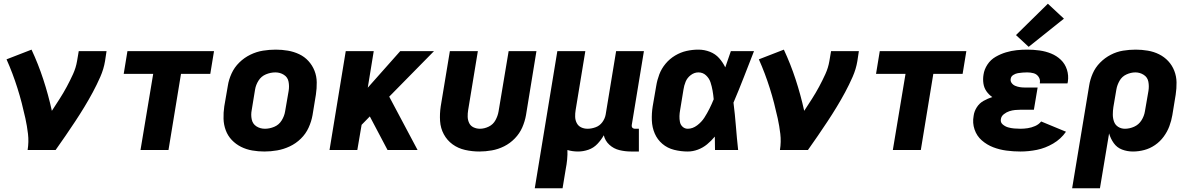

<svg xmlns="http://www.w3.org/2000/svg" viewBox="-20 -804 6376 1029"><path d="M128 0H278Q305 -38 331 -76Q357 -114 382.5 -152.5Q408 -191 432 -230.5Q456 -270 477.5 -310Q499 -350 517.5 -392Q536 -434 543 -477L551 -530H402L393 -477Q387 -441 371.5 -407Q356 -373 338 -339.5Q320 -306 299.5 -274Q279 -242 258 -210Q239 -296 212 -378.5Q185 -461 149 -538L15 -486Q32 -448 46.5 -409.5Q61 -371 73.5 -331.5Q86 -292 96.5 -251.5Q107 -211 116 -170Q125 -129 130 -86.5Q135 -44 128 0Z M733 0H883L950 -408H1107L1127 -530H663L643 -408H801Z M1397 8Q1431 8 1465.5 2Q1500 -4 1533 -19.5Q1566 -35 1592.5 -61Q1619 -87 1634 -120Q1649 -153 1655 -187L1673 -297Q1678 -330 1677.5 -363Q1677 -396 1665.5 -425Q1654 -454 1633 -477Q1612 -500 1583.5 -513.5Q1555 -527 1523 -532.5Q1491 -538 1458 -538Q1424 -538 1389.5 -532.5Q1355 -527 1322 -511Q1289 -495 1262.5 -469Q1236 -443 1221 -410Q1206 -377 1201 -344L1182 -234Q1177 -200 1178 -167.5Q1179 -135 1190 -105.5Q1201 -76 1222.5 -53.5Q1244 -31 1272 -17Q1300 -3 1332 2.5Q1364 8 1397 8ZM1400 -114Q1374 -114 1354 -127Q1334 -140 1329 -164.5Q1324 -189 1329 -214L1347 -324Q1351 -349 1365.5 -372Q1380 -395 1405 -405.5Q1430 -416 1456 -416Q1481 -416 1501.5 -403Q1522 -390 1526.5 -366Q1531 -342 1527 -317L1508 -207Q1504 -182 1489.5 -158.5Q1475 -135 1450 -124.5Q1425 -114 1400 -114Z M1746 0H1895L1918 -135L1962 -180L2057 0H2218L2066 -286L2306 -530H2125L1951 -334L1983 -530H1833Z M2549 8Q2582 8 2616 2Q2650 -4 2682 -20Q2714 -36 2739.5 -62.5Q2765 -89 2779 -121Q2793 -153 2799 -187L2855 -530H2706L2652 -207Q2648 -183 2635.5 -160Q2623 -137 2599.5 -125.5Q2576 -114 2552 -114Q2534 -114 2518 -121.5Q2502 -129 2494.5 -144.5Q2487 -160 2486.5 -178Q2486 -196 2489 -214L2541 -530H2391L2342 -234Q2336 -194 2338.5 -155.5Q2341 -117 2358.5 -84.5Q2376 -52 2405.5 -30.5Q2435 -9 2472.5 -0.5Q2510 8 2549 8Z M2846 205H2995L3012 102Q3017 77 3019.5 51Q3022 25 3021 0Q3048 8 3078 8Q3106 8 3133.5 -1.5Q3161 -11 3181.5 -32.5Q3202 -54 3216 -79Q3223 -49 3246 -28Q3269 -7 3299.5 0.5Q3330 8 3363 8H3404V-114H3383Q3378 -114 3373 -116.5Q3368 -119 3366.5 -124Q3365 -129 3366 -135L3431 -530H3282L3226 -190Q3222 -168 3208 -149Q3194 -130 3172 -122Q3150 -114 3129 -114Q3110 -114 3094.5 -121.5Q3079 -129 3071 -144.5Q3063 -160 3062.5 -178Q3062 -196 3065 -214L3117 -530H2967Z M3666 8Q3693 8 3720 -2Q3747 -12 3769.5 -30.5Q3792 -49 3811 -72Q3811 -36 3812 0H3936Q3929 -64 3924 -127.5Q3919 -191 3911 -254Q3940 -322 3967 -391.5Q3994 -461 4021 -530H3897Q3882 -486 3867 -443Q3854 -470 3834 -492.5Q3814 -515 3784.5 -526.5Q3755 -538 3723 -538Q3691 -538 3659.5 -531Q3628 -524 3598.5 -506.5Q3569 -489 3547 -462.5Q3525 -436 3513.5 -405.5Q3502 -375 3497 -344L3478 -234Q3472 -196 3473.5 -158.5Q3475 -121 3489 -88.5Q3503 -56 3530 -33Q3557 -10 3593 -1Q3629 8 3666 8ZM3666 -114Q3650 -114 3638.5 -124.5Q3627 -135 3624 -150.5Q3621 -166 3621.5 -182Q3622 -198 3625 -214L3643 -324Q3646 -345 3654.5 -366Q3663 -387 3682 -401.5Q3701 -416 3723 -416Q3747 -416 3764 -400Q3781 -384 3788 -362.5Q3795 -341 3799 -318Q3803 -295 3805 -272Q3795 -247 3782.5 -222Q3770 -197 3755 -173.5Q3740 -150 3716 -132Q3692 -114 3666 -114Z M4160 0H4310Q4337 -38 4363 -76Q4389 -114 4414.5 -152.5Q4440 -191 4464 -230.5Q4488 -270 4509.5 -310Q4531 -350 4549.5 -392Q4568 -434 4575 -477L4583 -530H4434L4425 -477Q4419 -441 4403.5 -407Q4388 -373 4370 -339.5Q4352 -306 4331.5 -274Q4311 -242 4290 -210Q4271 -296 4244 -378.5Q4217 -461 4181 -538L4047 -486Q4064 -448 4078.5 -409.5Q4093 -371 4105.5 -331.5Q4118 -292 4128.5 -251.5Q4139 -211 4148 -170Q4157 -129 4162 -86.5Q4167 -44 4160 0Z M4765 0H4915L4982 -408H5139L5159 -530H4695L4675 -408H4833Z M5449 8Q5493 8 5537.5 -1Q5582 -10 5624 -34.5Q5666 -59 5693 -98L5560 -153Q5547 -137 5527.5 -128.5Q5508 -120 5488 -117Q5468 -114 5449 -114Q5432 -114 5415 -115.5Q5398 -117 5382.5 -121.5Q5367 -126 5354 -137Q5341 -148 5344 -165Q5346 -181 5360 -192Q5374 -203 5389.5 -208Q5405 -213 5420.5 -214.5Q5436 -216 5452 -216H5521L5541 -335H5471Q5458 -335 5445.5 -337Q5433 -339 5421 -344Q5409 -349 5401.5 -359.5Q5394 -370 5397 -383Q5399 -395 5411 -402.5Q5423 -410 5435.5 -412Q5448 -414 5460.5 -415Q5473 -416 5485 -416Q5503 -416 5519.5 -411.5Q5536 -407 5546 -392.5Q5556 -378 5553 -360V-357H5701Q5702 -362 5703 -366Q5708 -400 5698 -431Q5688 -462 5665.5 -483.5Q5643 -505 5613.5 -517Q5584 -529 5551.5 -533.5Q5519 -538 5485 -538Q5457 -538 5428.5 -535Q5400 -532 5371.5 -523.5Q5343 -515 5316 -499.5Q5289 -484 5272 -458Q5255 -432 5251 -404Q5247 -380 5250.5 -356.5Q5254 -333 5267 -314.5Q5280 -296 5298 -284Q5274 -276 5251.5 -263.5Q5229 -251 5215 -229Q5201 -207 5198 -183Q5191 -145 5203 -110Q5215 -75 5242 -51.5Q5269 -28 5302.5 -15Q5336 -2 5373.5 3Q5411 8 5449 8ZM5493 -553 5682 -704 5596 -784 5425 -616Z M5726 205H5875L5924 -89Q5932 -61 5949 -37Q5966 -13 5993.5 -2.5Q6021 8 6052 8Q6082 8 6112.5 0Q6143 -8 6170 -26.5Q6197 -45 6216.5 -71.5Q6236 -98 6247 -127.5Q6258 -157 6263 -187L6281 -297Q6286 -330 6285.5 -362.5Q6285 -395 6273.5 -424.5Q6262 -454 6241 -476.5Q6220 -499 6192 -513Q6164 -527 6131.5 -532.5Q6099 -538 6067 -538Q6033 -538 5999 -532.5Q5965 -527 5933 -510.5Q5901 -494 5875.5 -468Q5850 -442 5836 -409.5Q5822 -377 5817 -344ZM6009 -114Q5989 -114 5973 -124Q5957 -134 5950.5 -152Q5944 -170 5944 -190Q5944 -210 5947 -230L5963 -324Q5967 -348 5980 -371Q5993 -394 6017 -405Q6041 -416 6065 -416Q6089 -416 6109.5 -403Q6130 -390 6134.5 -366Q6139 -342 6135 -317L6116 -207Q6112 -182 6097.5 -159Q6083 -136 6058.5 -125Q6034 -114 6009 -114Z"/></svg>

Font: Iosevka Sparkle Heavy
Style: Italic
Weight: 900
Italic angle: -9°
Designer: Belleve Invis
Foundry: Belleve Invis
Version: Version 4.5.0; ttfautohint (v1.8.3)